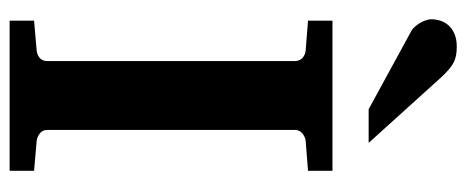

<svg xmlns="http://www.w3.org/2000/svg" viewBox="-305 -664 969 399"><g transform="rotate(90 179.5 -464.5)"><path d="M22.9 0V-50.8L85 -56.2Q94.2 -57.1 100.6 -62.7Q106.9 -68.4 106.9 -78.1V-592.8Q106.9 -602.5 100.6 -608.4Q94.2 -614.3 85 -615.2L22.9 -620.1V-670.9H335V-620.1L272.9 -615.2Q264.6 -614.3 257.3 -608.4Q250 -602.5 250 -592.8V-78.1Q250 -68.4 257.3 -62.7Q264.6 -57.1 272.9 -56.2L335 -50.8V0ZM207 -746.1 44.9 -834.5Q39.6 -837.4 35.2 -842.5Q30.8 -847.7 27.3 -853.5Q23.9 -859.4 22 -865.5Q20 -871.6 20 -876.5Q20 -885.3 22.9 -894.8Q25.9 -904.3 32.5 -911.9Q39.1 -919.4 50 -924.3Q61 -929.2 77.1 -929.2Q87.4 -929.2 95.2 -927.7Q103 -926.3 110.1 -922.6Q117.2 -918.9 124.3 -912.8Q131.3 -906.7 140.1 -897.5L276.9 -746.1Z"/></g></svg>

Font: Charis SIL Viet
Style: Bold
Weight: 700
Foundry: SIL International
Version: Version 5.000